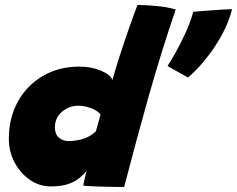

<svg xmlns="http://www.w3.org/2000/svg" viewBox="-20 -747 952 771"><path d="M314.5 -1.5Q315.5 -10.5 319.8 -28.5Q324 -46.5 327.5 -60Q316 -46.5 299 -32.2Q282 -18 254.5 -8.2Q227 1.5 183.5 1.5Q138 1.5 99.8 -25Q61.5 -51.5 38.5 -95Q15.5 -138.5 15.5 -189.5Q15.5 -273.5 51.8 -339Q88 -404.5 152 -442Q216 -479.5 299 -479.5Q347.5 -479.5 385.8 -463.2Q424 -447 431.5 -425.5Q442 -464.5 456.8 -510.8Q471.5 -557 486.8 -601.2Q502 -645.5 514.2 -679.2Q526.5 -713 532 -727Q567 -727 610.2 -722.8Q653.5 -718.5 685.5 -709Q627.5 -538.5 578.5 -365.5Q529.5 -192.5 478.5 4Q464.5 4 433 3.5Q401.5 3 368 1.8Q334.5 0.5 314.5 -1.5ZM256.5 -180.5Q282 -180.5 311 -188.5Q340 -196.5 365 -219.5Q370 -237.5 375.2 -256.2Q380.5 -275 384 -287Q372.5 -302.5 346 -312.5Q319.5 -322.5 295 -322.5Q257.5 -322.5 229 -298.2Q200.5 -274 200.5 -235.5Q200.5 -208.5 216.2 -194.5Q232 -180.5 256.5 -180.5ZM912 -710Q898 -656.5 872.5 -609.8Q847 -563 819 -526.5Q791 -490 767.8 -466.5Q744.5 -443 734.5 -436Q727.5 -440 709 -450.2Q690.5 -460.5 673.2 -470.2Q656 -480 652.5 -482Q663 -497 683 -532.2Q703 -567.5 723.8 -612.2Q744.5 -657 756 -699.5Q762 -700.5 782.8 -702Q803.5 -703.5 829.2 -705.5Q855 -707.5 878 -708.8Q901 -710 912 -710Z"/></svg>

Font: Grandstander Black
Style: Italic
Weight: 900
Italic angle: -15°
Designer: Tyler Finck
Foundry: Etcetera Type Co
Version: Version 1.200; ttfautohint (v1.8.3)